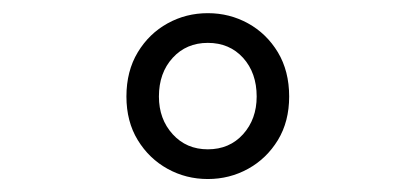

<svg xmlns="http://www.w3.org/2000/svg" viewBox="-20 -705 640 296"><path d="M300.4 -429Q266.8 -429 238.4 -444.7Q209.9 -460.4 192.4 -489Q174.9 -517.6 174.9 -556.2Q174.9 -595.4 192.4 -624.4Q209.9 -653.3 238.4 -669Q266.8 -684.7 300.4 -684.7Q333.9 -684.7 362.4 -669Q390.9 -653.3 408.4 -624.4Q425.8 -595.4 425.8 -556.2Q425.8 -517.6 408.4 -489Q390.9 -460.4 362.4 -444.7Q333.9 -429 300.4 -429ZM300.4 -474.8Q333.8 -474.8 354.8 -498.1Q375.7 -521.4 375.7 -556.2Q375.7 -592.6 354.8 -615.8Q333.8 -638.9 300.4 -638.9Q267.3 -638.9 246.2 -615.8Q225 -592.6 225 -556.2Q225 -521.4 246.2 -498.1Q267.3 -474.8 300.4 -474.8Z"/></svg>

Font: Source Code Pro ExtraLight
Style: Regular
Weight: 200
Monospace: yes
Designer: Paul D. Hunt, Teo Tuominen
Foundry: Adobe
Version: Version 1.026;hotconv 1.1.0;makeotfexe 2.6.0